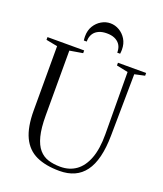

<svg xmlns="http://www.w3.org/2000/svg" viewBox="-171 -1067 1011 1188"><g transform="rotate(20 335.0 -473.0)"><path d="M363 10Q271.5 10 210 -18.5Q148.5 -47 117.2 -112.5Q86 -178 86 -288.5V-710.5L11 -725V-743H252.5V-725L166.5 -710.5V-284Q166.5 -201 180 -148.5Q193.5 -96 218.8 -67Q244 -38 279.5 -27Q315 -16 359 -16Q419 -16 462.5 -47.2Q506 -78.5 529.8 -141.8Q553.5 -205 553 -301L550.5 -709.5L475 -725V-743H660.5V-725L594 -710.5L589 -305Q588 -223.5 573.2 -164Q558.5 -104.5 530 -66Q501.5 -27.5 459.8 -8.8Q418 10 363 10ZM349 -956.5Q379.5 -956.5 407.2 -940.5Q435 -924.5 452.8 -895.5Q470.5 -866.5 470.5 -827.5Q470.5 -820 470 -814Q469.5 -808 468.5 -800H449.5Q449.5 -805.5 449.2 -810.8Q449 -816 448 -820.5Q445 -841 432.8 -856.8Q420.5 -872.5 399.8 -881.5Q379 -890.5 349 -890.5Q319.5 -890.5 298.5 -881.5Q277.5 -872.5 265.5 -856.8Q253.5 -841 250 -820.5Q249.5 -816 249 -810.8Q248.5 -805.5 248.5 -800H229.5Q228.5 -808 228 -814Q227.5 -820 227.5 -827.5Q227.5 -866.5 245.2 -895.5Q263 -924.5 290.8 -940.5Q318.5 -956.5 349 -956.5Z"/></g></svg>

Font: Merriweather 144pt Light
Style: Regular
Weight: 300
Version: Version 2.100